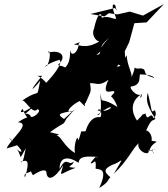

<svg xmlns="http://www.w3.org/2000/svg" viewBox="-20 -860 840 960"><path d="M300 -265C267 -288 265 -293 355 -307C293 -285 330 -331 378 -355C425 -306 393 -341 408 -345C433 -405 438 -396 430 -444C460 -447 474 -425 522 -461C477 -360 559 -425 551 -396C521 -360 540 -401 567 -325C472 -386 495 -328 482 -393C488 -312 485 -282 466 -285C577 -369 536 -289 468 -308C480 -326 493 -295 482 -274C440 -280 418 -239 408 -204C375 -198 395 -221 372 -157C367 -199 347 -128 355 -95C277 -142 286 -215 224 -171C273 -193 305 -180 230 -199C316 -261 290 -227 312 -266L353 -313ZM558 -825C563 -836 521 -865 561 -768C553 -758 525 -785 489 -771C486 -809 465 -787 450 -716C436 -688 458 -654 477 -653C407 -610 367 -640 360 -636C327 -632 402 -659 373 -642C375 -605 336 -566 330 -612C336 -504 272 -524 319 -513C289 -537 280 -527 270 -536C316 -575 288 -614 221 -597C226 -621 239 -579 216 -532C181 -514 230 -549 278 -561C294 -544 253 -490 211 -446C165 -500 136 -477 191 -481C137 -418 121 -384 181 -456C159 -354 189 -427 87 -354C100 -377 142 -281 167 -314C198 -308 133 -257 132 -282C103 -311 77 -256 152 -333C70 -277 80 -306 94 -315C116 -247 139 -295 70 -249C139 -243 36 -169 13 -118C73 -133 79 -146 133 -142C114 -183 59 -118 25 -172C113 -96 89 -89 63 -115C99 -73 59 -39 128 -150C102 -149 104 -34 83 -50C116 -64 131 -60 105 27C91 -6 145 16 152 -32C121 -7 141 7 145 16C165 3 206 -22 212 1C215 44 249 41 296 -34C278 34 274 9 358 -21C296 -25 347 -28 348 -52C320 -27 313 -85 278 -15C277 -75 319 -82 373 -46C376 -79 410 -80 470 -75C457 -67 468 -93 433 -45C445 -33 463 -84 458 -17C474 -11 524 -23 476 80C526 49 515 43 532 26C493 -5 504 -18 544 -37C587 -48 611 -97 549 9C621 -59 641 -115 673 -144C660 -106 732 -73 723 -110C758 -106 753 -73 740 -112C759 -106 770 -120 726 -104C740 -158 793 -148 738 -156C745 -197 698 -231 702 -186C738 -277 743 -251 757 -266C707 -343 712 -367 719 -396C744 -297 731 -296 755 -309C769 -269 740 -279 751 -260C733 -319 720 -239 707 -293C666 -271 730 -322 665 -257C611 -339 675 -384 689 -389C691 -368 667 -360 695 -399C679 -361 626 -414 634 -427C694 -434 671 -486 682 -488C762 -487 754 -461 742 -474C683 -488 723 -516 681 -518C629 -510 673 -557 638 -474C640 -501 618 -525 613 -584C577 -521 589 -535 566 -525C586 -583 584 -578 526 -566C549 -598 549 -610 462 -585C522 -633 449 -603 526 -672C456 -595 507 -632 459 -559C480 -537 449 -494 504 -573C524 -538 556 -471 527 -553L608 -523L604 -604L626 -649L652 -744L713 -748L800 -840L695 -782L629 -802L567 -788L524 -794L503 -778L432 -790L555 -820L564 -807Z"/></svg>

Font: Hussar Lance
Style: Italic
Weight: 700
Foundry: Cannot Into Space Fonts, PlusOne Fonts
Version: Version 2.27